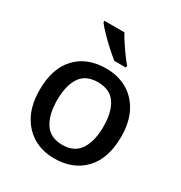

<svg xmlns="http://www.w3.org/2000/svg" viewBox="-180 -894 972 1032"><g transform="rotate(30 305.5 -378.0)"><path d="M559 -271Q559 -136 490 -63Q421 10 304 10Q231 10 174.5 -23Q118 -56 85.5 -118.5Q53 -181 53 -271Q53 -404 121 -476.5Q189 -549 307 -549Q381 -549 437.5 -516.5Q494 -484 526.5 -422Q559 -360 559 -271ZM162 -271Q162 -180 196.5 -127.5Q231 -75 306 -75Q380 -75 414.5 -127.5Q449 -180 449 -271Q449 -361 414.5 -412Q380 -463 305 -463Q230 -463 196 -412Q162 -361 162 -271ZM293 -766Q305 -744 323 -716.5Q341 -689 360 -663Q379 -637 395 -618V-606H323Q300 -624 269 -652Q238 -680 210.5 -708.5Q183 -737 169 -756V-766Z"/></g></svg>

Font: Noto Sans Lao Looped Medium
Style: Regular
Weight: 500
Designer: Mark Frömberg, Ben Mitchell
Foundry: The Fontpad Ltd
Version: Version 1.002; ttfautohint (v1.8.4.7-5d5b)